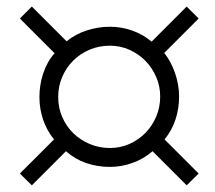

<svg xmlns="http://www.w3.org/2000/svg" viewBox="-20 -720 650 580"><path d="M463.9 -428.2Q463.9 -459.5 451.9 -487.3Q439.9 -515.1 419.4 -536.1Q398.9 -557.1 371.1 -569.6Q343.3 -582 312 -582Q279.3 -582 251 -570.1Q222.7 -558.1 201.4 -537.1Q180.2 -516.1 168 -487.8Q155.8 -459.5 155.8 -426.8Q155.8 -394.5 168 -366.5Q180.2 -338.4 201.4 -317.6Q222.7 -296.9 251.2 -284.9Q279.8 -272.9 312 -272.9Q343.8 -272.9 371.6 -285.4Q399.4 -297.9 419.9 -319.1Q440.4 -340.3 452.1 -368.4Q463.9 -396.5 463.9 -428.2ZM543.9 -160.2 440.9 -263.2Q413.6 -239.7 380.1 -227.8Q346.7 -215.8 312 -215.8Q274.4 -215.8 240.7 -227.3Q207 -238.8 179.2 -263.2L76.2 -160.2L40 -195.8L143.1 -298.8Q121.1 -326.2 110.1 -358.9Q99.1 -391.6 99.1 -426.8Q99.1 -444.3 101.8 -462.2Q104.5 -480 110.1 -497.1Q115.7 -514.2 124.3 -530Q132.8 -545.9 145 -559.1L40 -664.1L76.2 -700.2L181.2 -595.2Q208 -617.2 242.4 -628.2Q276.9 -639.2 312 -639.2Q346.7 -639.2 379.4 -627.7Q412.1 -616.2 438 -594.2L543.9 -700.2L580.1 -664.1L476.1 -560.1Q497.1 -533.7 509 -498.5Q521 -463.4 521 -428.2Q521 -392.6 510.3 -359.4Q499.5 -326.2 477.1 -298.8L580.1 -195.8Z"/></svg>

Font: BabelStone Ogham Bound
Style: Italic
Weight: 400
Italic angle: -30°
Designer: Andrew West
Foundry: BabelStone
Version: Version 2.02 March 14, 2022